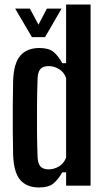

<svg xmlns="http://www.w3.org/2000/svg" viewBox="-20 -820 466 848"><path d="M272 -800H380V0H272V-59H255Q237 -27 215.5 -9.5Q194 8 153 8Q98 8 69.5 -25Q41 -58 38 -135Q37 -180 36.5 -238.5Q36 -297 36.5 -357Q37 -417 38 -465Q41 -542 70.5 -575Q100 -608 154 -608Q195 -608 216 -591Q237 -574 255 -541H272ZM195 -72Q219 -72 240.5 -85Q262 -98 272 -124V-476Q262 -502 240.5 -515Q219 -528 195 -528Q170 -528 158.5 -515Q147 -502 146 -473Q144 -417 143.5 -355.5Q143 -294 143.5 -235Q144 -176 146 -127Q147 -98 158.5 -85Q170 -72 195 -72ZM47 -782H112L150 -711L187 -782H252L179 -656H121Z"/></svg>

Font: Big Shoulders Display
Style: Bold
Weight: 700
Designer: Patric King
Foundry: XO Type Co
Version: Version 1.000; ttfautohint (v1.8.2)